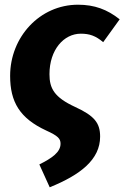

<svg xmlns="http://www.w3.org/2000/svg" viewBox="-20 -569 528 815"><path d="M418 -390 488 -487C435 -529 381 -549 311 -549C149 -549 23 -412 23 -247C23 -136 64 -67 176 -15C227 8 237 20 237 41C237 77 201 102 147 129L191 226C322 173 405 108 405 11C405 -46 382 -77 299 -115C210 -156 190 -194 190 -254C190 -358 251 -426 323 -426C360 -426 386 -417 418 -390Z"/></svg>

Font: Fira Sans OT
Style: Bold Italic
Weight: 700
Italic angle: -8°
Designer: Carrois Corporate & Edenspiekermann
Foundry: Carrois Corporate GbR & Edenspiekermann AG
Version: Version 2.001